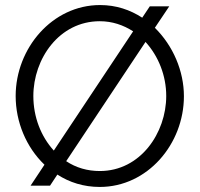

<svg xmlns="http://www.w3.org/2000/svg" viewBox="-20 -735 791 760"><path d="M573 -710 543 -665C495 -696 440 -715 376 -715C187 -715 42 -544 42 -355C42 -252 84 -152 156 -83L101 0H178L207 -44C255 -13 311 5 375 5C564 5 708 -165 708 -354C708 -454 665 -554 593 -625L650 -710ZM112 -355C112 -502 214 -651 375 -651C424 -651 468 -636 507 -611L193 -139C142 -195 112 -272 112 -355ZM638 -355C638 -209 536 -58 375 -58C326 -58 281 -71 242 -97L556 -569C607 -513 638 -436 638 -355Z"/></svg>

Font: Raleway Reg
Style: Regular
Weight: 400
Designer: Matt McInerney, Pablo Impallari, Rodrigo Fuenzalida
Foundry: Matt McInerney, Pablo Impallari, Rodrigo Fuenzalida
Version: Version 3.00 July 28, 2015